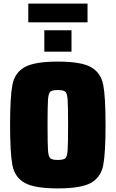

<svg xmlns="http://www.w3.org/2000/svg" viewBox="-20 -1038 642 1066"><path d="M36 -344Q36 -501 49 -567.5Q62 -634 116.5 -665Q171 -696 301 -696Q431 -696 485.5 -665Q540 -634 553 -567.5Q566 -501 566 -344Q566 -187 553 -120.5Q540 -54 485.5 -23Q431 8 301 8Q171 8 116.5 -23Q62 -54 49 -120.5Q36 -187 36 -344ZM358 -344Q358 -449 355.5 -484.5Q353 -520 342.5 -529Q332 -538 301 -538Q270 -538 259.5 -529Q249 -520 246.5 -485Q244 -450 244 -344Q244 -238 246.5 -203Q249 -168 259.5 -159Q270 -150 301 -150Q332 -150 342.5 -159Q353 -168 355.5 -203.5Q358 -239 358 -344ZM226 -751V-870H377V-751ZM137 -914V-1018H466V-914Z"/></svg>

Font: Saira Semi Condensed Black
Style: Regular
Weight: 900
Width: 4
Designer: Hector Gatti with collaboration of the Omnibus-Type team
Foundry: Omnibus-Type
Version: Version 1.001; ttfautohint (v1.8)